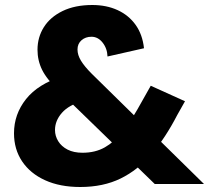

<svg xmlns="http://www.w3.org/2000/svg" viewBox="-20 -736 836 768"><path d="M599 0 215 -373Q167 -419 148.5 -456.5Q130 -494 130 -537Q130 -587 155.5 -627.5Q181 -668 230.5 -692Q280 -716 349 -716Q406 -716 450.5 -695.5Q495 -675 522.5 -636.5Q550 -598 556 -543L410 -510Q409 -542 390.5 -565.5Q372 -589 346 -589Q322 -589 306 -575Q290 -561 290 -538Q290 -516 304 -493Q318 -470 347 -441L796 0ZM301 12Q220 12 160.5 -15Q101 -42 68.5 -90.5Q36 -139 36 -203Q36 -279 84 -339.5Q132 -400 230 -431L296 -451L367 -348L312 -332Q255 -316 227.5 -284.5Q200 -253 200 -216Q200 -192 213 -171Q226 -150 250.5 -137.5Q275 -125 310 -125Q361 -125 399 -146.5Q437 -168 468.5 -207.5Q500 -247 530 -299L583 -393L720 -331L689 -276Q642 -185 587 -120.5Q532 -56 462.5 -22Q393 12 301 12Z"/></svg>

Font: Parkinsans Light
Style: Bold
Weight: 700
Version: Version 1.000